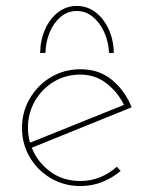

<svg xmlns="http://www.w3.org/2000/svg" viewBox="-20 -620 507 646"><path d="M251 6Q196 6 151.5 -20Q107 -46 80.5 -90.5Q54 -135 54 -190Q54 -244 80.5 -289Q107 -334 151.5 -360.5Q196 -387 251 -387Q314 -387 357.5 -350.5Q401 -314 423 -259L87 -123Q105 -76 148 -43.5Q191 -11 251 -11Q286 -11 317.5 -24Q349 -37 373 -59L386 -45Q359 -22 324.5 -8Q290 6 251 6ZM74 -190Q74 -164 81 -140L397 -267Q377 -309 339 -339Q301 -369 250 -369Q201 -369 161 -345Q121 -321 97.5 -280Q74 -239 74 -190ZM238 -600Q273 -600 300.5 -579.5Q328 -559 345 -523Q362 -487 363 -442H347Q345 -480 330.5 -512Q316 -544 292 -563.5Q268 -583 238 -583Q208 -583 184.5 -563.5Q161 -544 147.5 -512Q134 -480 133 -442H115Q116 -487 132.5 -523Q149 -559 176.5 -579.5Q204 -600 238 -600Z"/></svg>

Font: Synthetic Thin
Style: Regular
Weight: 100
Designer: Santiago Orozco
Foundry: Typemade
Version: Version 2.000; ttfautohint (v1.8.4.7-5d5b)